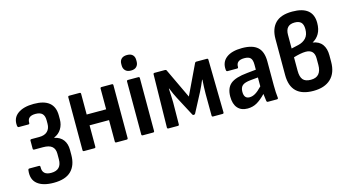

<svg xmlns="http://www.w3.org/2000/svg" viewBox="-92 -1077 3016 1648"><g transform="rotate(-15 1415.5 -252.5)"><path d="M214 196Q118 196 69 156Q20 116 30 37Q31 23 42 23H127Q139 23 138 37Q135 108 214 108Q307 108 307 12V-38Q307 -80 282 -101.5Q257 -123 202 -123H125Q113 -123 113 -134V-205Q113 -216 125 -216H194Q242 -216 267 -240.5Q292 -265 292 -308V-338Q292 -378 273 -397Q254 -416 213 -416Q141 -416 142 -357Q143 -344 132 -344H46Q36 -344 34 -360Q27 -428 78 -465.5Q129 -503 221 -503Q404 -503 404 -351V-316Q404 -269 381 -232Q358 -195 316 -178V-176Q368 -165 394 -130Q420 -95 420 -42V3Q420 95 369.5 145.5Q319 196 214 196Z M534 0Q523 0 523 -11V-481Q523 -492 534 -492H626Q637 -492 637 -481V-297H810V-481Q810 -492 821 -492H913Q924 -492 924 -481V-11Q924 0 913 0H821Q810 0 810 -11V-201H637V-11Q637 0 626 0Z M1056 0Q1045 0 1045 -11V-481Q1045 -492 1056 -492H1148Q1159 -492 1159 -481V-11Q1159 0 1148 0ZM1103 -563Q1070 -563 1053 -580.5Q1036 -598 1036 -625V-640Q1036 -668 1053 -684.5Q1070 -701 1103 -701Q1136 -701 1152.5 -684.5Q1169 -668 1169 -640V-625Q1169 -598 1152.5 -580.5Q1136 -563 1103 -563Z M1284 0Q1273 0 1273 -11L1281 -481Q1281 -492 1292 -492H1387Q1396 -492 1399 -483L1524 -219L1650 -483Q1654 -492 1662 -492H1757Q1768 -492 1768 -481L1776 -11Q1776 0 1765 0H1681Q1670 0 1670 -11L1669 -204Q1669 -229 1670.5 -265Q1672 -301 1674 -329H1671Q1660 -304 1649 -278.5Q1638 -253 1627 -233L1537 -62Q1533 -56 1524 -56Q1516 -56 1513 -62L1422 -234Q1411 -254 1400 -279Q1389 -304 1379 -329H1376Q1377 -302 1379 -266Q1381 -230 1381 -205L1379 -11Q1379 0 1368 0Z M1986 11Q1929 11 1898 -24.5Q1867 -60 1867 -126Q1867 -202 1910.5 -238.5Q1954 -275 2061 -285L2139 -293V-338Q2139 -380 2123 -397Q2107 -414 2068 -414Q1995 -414 1997 -355Q1997 -344 1987 -344H1900Q1890 -344 1889 -360Q1883 -428 1931.5 -465.5Q1980 -503 2072 -503Q2165 -503 2209 -463Q2253 -423 2253 -336V-124Q2253 -57 2259 -12Q2260 0 2248 0H2168Q2158 0 2156 -12Q2152 -35 2148 -75Q2107 -32 2069.5 -10.5Q2032 11 1986 11ZM1978 -139Q1978 -78 2027 -78Q2052 -78 2078 -93Q2104 -108 2139 -145V-224L2074 -218Q2020 -213 1999 -195Q1978 -177 1978 -139Z M2571 11Q2370 11 2370 -183V-504Q2370 -595 2418.5 -644.5Q2467 -694 2569 -694Q2752 -694 2752 -545Q2752 -488 2730 -450Q2708 -412 2671 -393V-392Q2727 -383 2754 -346Q2781 -309 2781 -249V-192Q2781 -93 2726 -41Q2671 11 2571 11ZM2483 -389 2545 -403Q2589 -413 2614.5 -441Q2640 -469 2640 -519Q2640 -561 2621.5 -579.5Q2603 -598 2565 -598Q2483 -598 2483 -511ZM2574 -87Q2622 -87 2645 -114.5Q2668 -142 2668 -193V-252Q2668 -331 2591 -331Q2569 -331 2541 -325.5Q2513 -320 2483 -311V-191Q2483 -137 2504 -112Q2525 -87 2574 -87Z"/></g></svg>

Font: Sofia Sans Semi Condensed
Style: Bold
Weight: 700
Designer: Botio Nikoltchev, Ani Petrova
Foundry: lettersoup
Version: Version 4.100; ttfautohint (v1.8.4.7-5d5b)